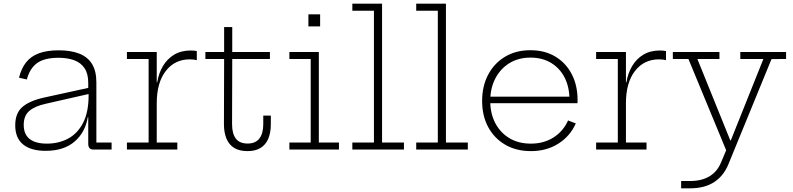

<svg xmlns="http://www.w3.org/2000/svg" viewBox="-20 -810 4294 1040"><path d="M484.5 0Q471.5 0 464.8 -8Q458 -16 458 -30.5V-222L462 -235L460 -294L458 -319V-361Q458 -410.5 438.2 -440.2Q418.5 -470 382.5 -483.5Q346.5 -497 297 -497Q220 -497 180.5 -468Q141 -439 125.5 -379.5L83 -389Q95 -438.5 121 -471.8Q147 -505 190.5 -521.2Q234 -537.5 298 -537.5Q362.5 -537.5 408.2 -520Q454 -502.5 478 -464.2Q502 -426 502 -363.5V-38H584.5V0ZM227.5 7Q147 7 104.8 -27.8Q62.5 -62.5 62.5 -131.5Q62.5 -197 101.5 -230.8Q140.5 -264.5 221 -282L472 -337V-303.5L228 -248Q168.5 -235 138.5 -209Q108.5 -183 108.5 -134Q108.5 -82.5 140.5 -57.2Q172.5 -32 234 -32Q297.5 -32 348.8 -59.2Q400 -86.5 430 -144.5Q460 -202.5 460 -294L471.5 -175H455.5Q441.5 -92 383.2 -42.5Q325 7 227.5 7Z M829 -38H940.5V0H667.5V-38H785V-490.5H667.5V-528.5H829ZM1046 -484Q1038.5 -486 1029.8 -487.2Q1021 -488.5 1008 -488.5Q926.5 -488.5 877.8 -425.2Q829 -362 829 -250.5L817 -364H831.5Q839.5 -413 862.5 -452Q885.5 -491 923.2 -513.8Q961 -536.5 1013 -536.5Q1022.5 -536.5 1029.8 -535.8Q1037 -535 1046 -533.5Z M1237 -137.5Q1237 -86.5 1257.2 -59.5Q1277.5 -32.5 1321.5 -32.5Q1364 -32.5 1385 -59.8Q1406 -87 1406 -137.5V-184H1447V-137.5Q1447 -91 1433 -58.2Q1419 -25.5 1391 -8.5Q1363 8.5 1321 8.5Q1276.5 8.5 1248.5 -8.8Q1220.5 -26 1206.8 -58.8Q1193 -91.5 1193 -137.5L1194 -490.5H1092.5V-528.5H1194V-663.5H1238V-528.5H1442V-490.5H1238Z M1707 -38H1816V0H1547.5V-38H1663V-490.5H1547.5V-528.5H1707ZM1650.5 -732.5H1714V-667H1650.5Z M2049.5 -38H2168V0H1888.5V-38H2005.5V-752H1888.5V-790H2049.5Z M2395.5 -38H2514V0H2234.5V-38H2351.5V-752H2234.5V-790H2395.5Z M2856 8.5Q2776 8.5 2716.5 -26.2Q2657 -61 2624.2 -122Q2591.5 -183 2591.5 -263Q2591.5 -343.5 2624.2 -405.5Q2657 -467.5 2715.8 -502.8Q2774.5 -538 2853 -538Q2931 -538 2988.2 -503.5Q3045.5 -469 3077 -408.2Q3108.5 -347.5 3108.5 -268Q3108.5 -262.5 3108.2 -258.2Q3108 -254 3108 -251H3064Q3064.5 -255.5 3064.5 -260.5Q3064.5 -265.5 3064.5 -271.5Q3064.5 -338 3038.8 -389Q3013 -440 2965.5 -469Q2918 -498 2853 -498Q2788.5 -498 2739.5 -468Q2690.5 -438 2663 -385Q2635.5 -332 2635.5 -263Q2635.5 -195 2663 -142.8Q2690.5 -90.5 2739.8 -61.2Q2789 -32 2855.5 -32Q2925.5 -32 2978.2 -65.5Q3031 -99 3057 -157.5L3099 -141.5Q3068 -72 3004.2 -31.8Q2940.5 8.5 2856 8.5ZM2619 -251V-286.5H3094L3106.5 -251Z M3370.5 -38H3482V0H3209V-38H3326.5V-490.5H3209V-528.5H3370.5ZM3587.5 -484Q3580 -486 3571.2 -487.2Q3562.5 -488.5 3549.5 -488.5Q3468 -488.5 3419.2 -425.2Q3370.5 -362 3370.5 -250.5L3358.5 -364H3373Q3381 -413 3404 -452Q3427 -491 3464.8 -513.8Q3502.5 -536.5 3554.5 -536.5Q3564 -536.5 3571.2 -535.8Q3578.5 -535 3587.5 -533.5Z M3990 -528.5H4238V-490.5L4159 -490L3926 78.5Q3900.5 142 3848.8 176Q3797 210 3718.5 210H3669.5V170.5H3718.5Q3780.5 170.5 3823 145Q3865.5 119.5 3886 69L3925 -23.5L3918 15L3709 -490.5H3624.5V-528.5H3877V-490.5H3757.5L3950.5 -13L3910.5 -49.5H3952.5L3929.5 -27L4115 -490.5H3990Z"/></svg>

Font: Hepta Slab Light
Style: Regular
Weight: 300
Designer: Michael LaGattuta
Foundry: Michael LaGattuta
Version: Version 1.102